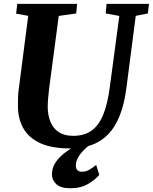

<svg xmlns="http://www.w3.org/2000/svg" viewBox="-20 -763 796 1000"><path d="M687 -680.5 638.5 -306Q627.5 -220 603.2 -159.8Q579 -99.5 542 -62Q505 -24.5 455.5 -7.2Q406 10 345.5 10Q246 10 186.5 -18.8Q127 -47.5 100.2 -97.2Q73.5 -147 73.5 -209Q73.5 -228 73.8 -248.2Q74 -268.5 76.5 -290L127 -680.5L64 -692L70 -743H381.5L377 -693L286 -680L236 -303Q232.5 -274.5 230.5 -249Q228.5 -223.5 228.5 -205.5Q229 -162.5 242.8 -128.5Q256.5 -94.5 285.8 -75Q315 -55.5 361 -55.5Q420 -55.5 458 -83.5Q496 -111.5 518.2 -167.2Q540.5 -223 551.5 -306.5L601.5 -680L530.5 -693L535 -743H756L750 -693ZM346.5 217.5Q296.5 217.5 273.5 196.2Q250.5 175 250.5 145.5Q250.5 112.5 267.5 86Q284.5 59.5 311 38Q337.5 16.5 367 -0.2Q396.5 -17 421 -29.5L448 -38L473 -26.5Q442.5 -6.5 420.5 14.8Q398.5 36 387 56.8Q375.5 77.5 375 96.5Q375 117 384 124.2Q393 131.5 407 131.5Q427 131.5 444 121.8Q461 112 481 96.5L497 147.5Q477.5 172 439 194.8Q400.5 217.5 346.5 217.5Z"/></svg>

Font: Merriweather 20pt ExtraBold
Style: Italic
Weight: 800
Italic angle: -7.8°
Version: Version 2.101